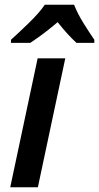

<svg xmlns="http://www.w3.org/2000/svg" viewBox="-20 -786 416 806"><path d="M23 0 138 -541H254L139 0ZM26 -606H107Q166 -645 222 -693Q263 -641 301 -606H376V-619Q356 -648 331 -688Q306 -728 291 -766H168Q145 -732 99.5 -688Q54 -644 26 -619Z"/></svg>

Font: Noto Sans UI Medium
Style: Italic
Weight: 500
Italic angle: -12°
Designer: Monotype Design Team
Foundry: Monotype Imaging Inc.
Version: Version 1.901